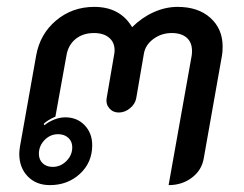

<svg xmlns="http://www.w3.org/2000/svg" viewBox="-20 -529 710 558"><path d="M36 -82Q36 -89 38 -103L85 -367Q96 -430 143 -469.5Q190 -509 254 -509Q329 -509 364 -450Q392 -478 426.5 -493.5Q461 -509 496 -509Q556 -509 591.5 -477Q627 -445 627 -394Q627 -376 625 -367L572 -68Q566 -34 537.5 -12.5Q509 9 470 9L537 -367Q538 -372 538 -381Q538 -406 522.5 -419.5Q507 -433 479 -433Q449 -433 425.5 -415.5Q402 -398 398 -372L376 -244Q373 -227 358 -214.5Q343 -202 325 -202Q308 -202 297.5 -214.5Q287 -227 290 -244L312 -372Q313 -376 313 -383Q313 -406 297 -419.5Q281 -433 253 -433Q221 -433 199.5 -415.5Q178 -398 173 -367L141 -190Q118 -180 107 -169L109 -165Q121 -175 137.5 -181.5Q154 -188 170 -188Q204 -188 226 -165Q248 -142 248 -107Q248 -57 212.5 -24Q177 9 125 9Q85 9 60.5 -16.5Q36 -42 36 -82ZM190 -101Q190 -118 178.5 -128.5Q167 -139 149 -139Q126 -139 109.5 -122Q93 -105 93 -82Q93 -65 104 -54.5Q115 -44 133 -44Q156 -44 173 -61Q190 -78 190 -101Z"/></svg>

Font: K2D
Style: Italic
Weight: 400
Italic angle: -10°
Designer: Katatrad Aksorn Co.,Ltd.
Foundry: Cadson Demak Co.,Ltd.
Version: Version 1.000; ttfautohint (v1.6)